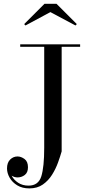

<svg xmlns="http://www.w3.org/2000/svg" viewBox="-20 -990 480 1040"><path d="M253 -924.5 118 -852 111 -859.5 221 -969.5H286L396 -859.5L389 -852ZM89.5 -750H414V-736.5H314V-170Q306.5 -143.5 294.2 -109.5Q282 -75.5 262 -43.5Q242 -11.5 212 9.5Q182 30.5 139 30.5Q100.5 30.5 73.5 14Q46.5 -2.5 32.2 -27.5Q18 -52.5 18 -77.5Q18 -109 35 -125.8Q52 -142.5 75 -142.5Q94 -142.5 112.8 -128.8Q131.5 -115 131.5 -84Q131.5 -55.5 114.2 -42.2Q97 -29 75 -29Q58 -29 43 -38.5Q54.5 -16 78.2 -0.2Q102 15.5 134.5 15.5Q188 15.5 203.8 -35Q219.5 -85.5 219.5 -190V-736.5H89.5Z"/></svg>

Font: Bodoni Moda 16pt
Style: Regular
Weight: 400
Version: Version 2.3